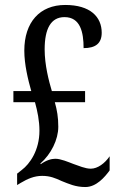

<svg xmlns="http://www.w3.org/2000/svg" viewBox="-20 -744 482 774"><path d="M324 10C369 10 403 -31 422 -57V-114C403 -86 374 -64 346 -64C323 -64 297 -76 276 -83C255 -91 225 -104 203 -104C187 -104 166 -98 144 -82L143 -85C186 -123 215 -181 215 -233C215 -271 210 -300 201 -332H323V-377H189C177 -417 160 -482 160 -545C160 -628 185 -675 240 -675C304 -675 317 -614 317 -550C365 -550 390 -569 390 -612C390 -676 344 -724 243 -724C140 -724 78 -654 78 -540C78 -484 93 -423 106 -377H34V-332H121C131 -296 139 -257 139 -217C139 -138 100 -83 68 -59L49 -44V2L64 -7C91 -23 118 -35 150 -35C182 -35 203 -26 229 -14C257 -3 284 10 324 10Z"/></svg>

Font: Noto Serif Georgian ExtraCondensed
Style: Regular
Weight: 400
Width: 2
Designer: Monotype Design Team, Akaki Razmadze
Foundry: Google LLC
Version: Version 2.003